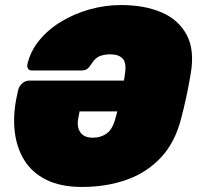

<svg xmlns="http://www.w3.org/2000/svg" viewBox="-20 -730 782 760"><path d="M735 -439Q728 -396 718 -349Q708 -302 697 -261Q673 -166 616.5 -106Q560 -46 480 -18Q400 10 304 10Q220 10 163 -18.5Q106 -47 75.5 -97Q45 -147 38 -212Q31 -277 47 -351L52 -374Q56 -390 68.5 -400.5Q81 -411 96 -411H470Q472 -417 472.5 -422.5Q473 -428 474 -434Q482 -480 466 -497.5Q450 -515 417 -515Q395 -515 376.5 -508.5Q358 -502 344 -480Q334 -464 325.5 -457.5Q317 -451 300 -451H105Q96 -451 91.5 -457.5Q87 -464 88 -473Q99 -525 134 -568.5Q169 -612 220.5 -643.5Q272 -675 333.5 -692.5Q395 -710 459 -710Q552 -710 619.5 -681Q687 -652 719 -592Q751 -532 735 -439ZM347 -185Q380 -185 403.5 -202.5Q427 -220 438 -266Q440 -272 441.5 -277.5Q443 -283 444 -289H295L290 -263Q283 -229 297.5 -207Q312 -185 347 -185Z"/></svg>

Font: Rubik Black
Style: Italic
Weight: 900
Italic angle: -12°
Designer: Hubert and Fischer
Foundry: Hubert and Fischer
Version: Version 2.300;gftools[0.9.30]